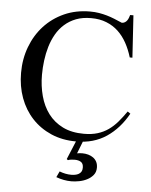

<svg xmlns="http://www.w3.org/2000/svg" viewBox="-50 -552 604 767"><g transform="rotate(5 251.5 -169.0)"><path d="M476.1 -117.2Q442.4 -56.6 391.4 -22.2Q340.3 12.2 270 12.2Q214.4 12.2 169.4 -7.3Q124.5 -26.9 92.8 -61Q61 -95.2 43.9 -141.6Q26.9 -188 26.9 -242.2Q26.9 -297.9 45.2 -346.4Q63.5 -395 96.9 -431.4Q130.4 -467.8 177 -488.8Q223.6 -509.8 280.8 -509.8Q299.8 -509.8 316.2 -507.1Q332.5 -504.4 347.9 -500Q363.3 -495.6 378.4 -489.5Q393.6 -483.4 410.2 -476.1Q417.5 -476.1 422.9 -479.5Q428.2 -482.9 431.6 -487.8Q435.1 -492.7 437.3 -498.8Q439.5 -504.9 440.9 -509.8H454.1L464.8 -340.8H454.1Q444.8 -372.1 430.4 -398.2Q416 -424.3 395.8 -443.4Q375.5 -462.4 348.6 -473.1Q321.8 -483.9 287.1 -483.9Q252.9 -483.9 226.8 -473.9Q200.7 -463.9 180.9 -446.3Q161.1 -428.7 147.7 -405.3Q134.3 -381.8 126.2 -354.7Q118.2 -327.6 114.5 -298.6Q110.8 -269.5 110.8 -241.2Q110.8 -196.8 121.6 -156.7Q132.3 -116.7 155 -86.4Q177.7 -56.2 213.1 -38.6Q248.5 -21 297.9 -21Q329.1 -21 352.8 -28.3Q376.5 -35.6 395.8 -49.1Q415 -62.5 431.6 -81.8Q448.2 -101.1 464.8 -125ZM361.8 109.4Q361.8 127 352.1 138.9Q342.3 150.9 327.6 158.4Q313 166 295.9 169.2Q278.8 172.4 264.6 172.4Q234.4 172.4 203.6 161.1L214.8 137.2Q238.8 146.5 261.7 146.5Q270 146.5 277.8 145Q285.6 143.6 292 139.9Q298.3 136.2 302 130.1Q305.7 124 305.7 114.3Q305.7 97.7 295.9 91.6Q286.1 85.4 271 85.4Q264.2 85.4 257.3 86.2Q250.5 86.9 243.7 89.4L238.8 85.4L270 10.3H296.9L277.8 59.1Q283.2 58.1 288.3 57.6Q293.5 57.1 298.8 57.1Q311.5 57.1 322.8 60.3Q334 63.5 342.8 69.8Q351.6 76.2 356.7 85.9Q361.8 95.7 361.8 109.4Z"/></g></svg>

Font: Scheherazade Urdu
Style: Regular
Weight: 400
Designer: SIL International
Foundry: SIL International
Version: Version 1.005 (build 117/117)